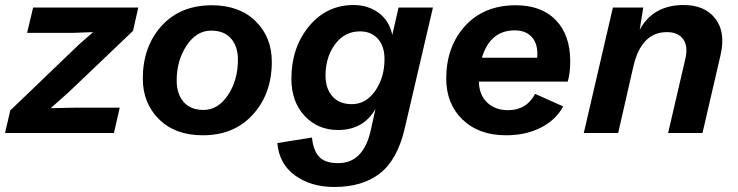

<svg xmlns="http://www.w3.org/2000/svg" viewBox="-31 -530 2941 765"><path d="M-11 0 10 -90 284 -353 340 -402 258 -399H77L101 -500H520L499 -407L242 -162L171 -99L269 -101H446L423 0Z M777 9Q667 9 602.5 -55Q538 -119 538 -217Q538 -344 612.5 -426.5Q687 -509 813 -509Q923 -509 987.5 -445.5Q1052 -382 1052 -284Q1052 -157 977 -74Q902 9 777 9ZM780 -92Q838 -92 877.5 -151.5Q917 -211 917 -292Q917 -345 889.5 -376.5Q862 -408 810 -408Q752 -408 712.5 -348.5Q673 -289 673 -209Q673 -156 700.5 -124Q728 -92 780 -92Z M1557 -500H1694L1581 -16Q1552 107 1482.5 161Q1413 215 1301 215Q1208 215 1144.5 169Q1081 123 1074 40L1212 18Q1217 69 1240.5 94.5Q1264 120 1316 120Q1417 120 1446 -10L1465 -96Q1417 -12 1316 -12Q1235 -12 1182.5 -68.5Q1130 -125 1130 -216Q1130 -340 1200 -425Q1270 -510 1378 -510Q1435 -510 1477.5 -479Q1520 -448 1532 -391ZM1371 -115Q1427 -115 1464 -168Q1501 -221 1501 -295Q1501 -346 1474.5 -375.5Q1448 -405 1403 -405Q1342 -405 1304 -353.5Q1266 -302 1266 -229Q1266 -177 1293.5 -146Q1321 -115 1371 -115Z M2241 -286Q2241 -238 2231 -205H1877Q1878 -152 1910 -121.5Q1942 -91 1993 -91Q2067 -91 2101 -156L2213 -106Q2184 -52 2124 -21.5Q2064 9 1985 9Q1877 9 1812 -53.5Q1747 -116 1747 -217Q1747 -344 1822 -426.5Q1897 -509 2024 -509Q2127 -509 2184 -449.5Q2241 -390 2241 -286ZM2020 -409Q1922 -409 1889 -300H2109Q2110 -306 2110 -316Q2110 -360 2086 -384.5Q2062 -409 2020 -409Z M2693 -510Q2777 -510 2819 -456Q2861 -402 2840 -311L2768 0H2631L2700 -297Q2711 -346 2691 -374Q2671 -402 2626 -402Q2525 -402 2493 -267L2432 0H2295L2411 -500H2532L2518 -412Q2572 -510 2693 -510Z"/></svg>

Font: Elaine Sans SemiBold
Style: Italic
Weight: 600
Italic angle: -13°
Designer: Wei Huang
Foundry: Wei Huang
Version: Version 2.001;December 24, 2019;FontCreator 12.0.0.2547 64-b